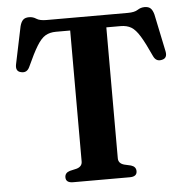

<svg xmlns="http://www.w3.org/2000/svg" viewBox="-52 -769 803 820"><g transform="rotate(-5 350.0 -359.0)"><path d="M175.5 -700H524.5Q553 -700 567 -709.2Q581 -718.5 597.5 -718.5Q614.5 -718.5 623.2 -710.2Q632 -702 637 -683L670.5 -522.5Q676.5 -492 651 -487.5Q627 -482 615.5 -506.5Q589.5 -564 571 -594.2Q552.5 -624.5 534 -635.5Q515.5 -646.5 488.5 -646.5H427.5V-85Q427.5 -63 452.5 -56L481 -49.5Q502.5 -43 502.5 -23.5Q502.5 0 471.5 0H228.5Q197.5 0 197.5 -23.5Q197.5 -43 219 -49.5L247.5 -56Q272.5 -63 272.5 -85V-646.5H211.5Q185 -646.5 166.2 -635.5Q147.5 -624.5 129 -594.2Q110.5 -564 84.5 -506.5Q73 -482 49 -487.5Q23.5 -492 29.5 -522.5L63 -683Q68 -702 76.8 -710.2Q85.5 -718.5 102.5 -718.5Q119 -718.5 133 -709.2Q147 -700 175.5 -700Z"/></g></svg>

Font: Fraunces 9pt S000 SemiBold
Style: Regular
Weight: 600
Version: Version 1.000; ttfautohint (v1.8.3)